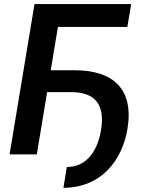

<svg xmlns="http://www.w3.org/2000/svg" viewBox="-20 -747 705 929"><path d="M614.7 -727.3H147L26.3 0H158L208.1 -301.1H325.3C436.4 -301.1 490.1 -244.7 468.8 -117.2C456.3 -39.8 413.4 61.1 303.3 61.1L286.9 161.6C474.4 161.6 573.2 22 596.6 -122.9C629.3 -317.5 525.6 -407 342.7 -407H225.5L260.3 -616.8H596.2Z"/></svg>

Font: Margiela Sans Semi Bold
Style: Italic
Weight: 600
Italic angle: -9.39999°
Designer: Stefan Endress, Andreas Faust
Version: Version 1.100;FEAKit 1.0